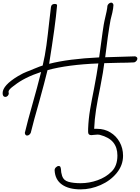

<svg xmlns="http://www.w3.org/2000/svg" viewBox="-69 -998 1066 1462"><path d="M977 -552Q977 -543 970 -534.5Q963 -526 953 -523Q898 -520 840 -520L725 -517Q717 -451 699 -360Q695 -342 694 -333Q674 -236 662.5 -163Q651 -90 648 -17H672Q726 -17 771 10Q816 37 842 84Q868 131 868 188Q868 260 820 319Q772 378 697 411Q622 444 545 444Q455 444 403 407.5Q351 371 347 300Q346 287 356.5 276.5Q367 266 378 266Q387 266 390 271.5Q393 277 395 289Q395 313 404 342Q415 376 452.5 386.5Q490 397 545 397Q610 397 673.5 374.5Q737 352 780 309Q825 266 825 186Q825 125 793 86Q761 47 692 29Q686 27 672 27Q663 27 647 29Q631 31 626 31Q602 31 602 7V-17Q605 -93 617 -163.5Q629 -234 647 -323Q654 -357 666 -427L680 -515Q447 -506 293 -464Q269 -366 229 -222Q188 -80 165 14Q154 34 137 34Q123 34 120 14Q140 -71 181 -215Q212 -323 244 -450Q116 -408 41 -348Q38 -345 30 -340Q-4 -315 -4 -299V-297L-2 -288Q-2 -277 -10 -268.5Q-18 -260 -28 -260Q-49 -260 -49 -289Q-49 -348 69 -419Q110 -443 135 -452Q158 -460 187 -473Q214 -485 232 -491L256 -499Q274 -575 284.5 -653Q295 -731 306 -833Q314 -907 319 -944Q322 -968 348 -968Q359 -968 363 -964Q367 -960 365 -951Q353 -809 305 -512Q453 -550 686 -561Q719 -811 726 -837Q748 -927 749 -954Q752 -964 760.5 -971Q769 -978 778 -978Q790 -978 795 -961Q794 -935 786 -900L773 -848Q765 -806 752 -717L732 -562L960 -569Q977 -564 977 -552Z"/></svg>

Font: Bad Script
Style: Regular
Weight: 400
Italic angle: -10°
Designer: Roman Shchyukin (Gaslight Type Foundry), Cyreal (Charset Expansion)
Foundry: Gaslight
Version: Version 2.000